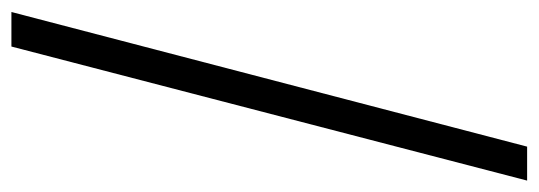

<svg xmlns="http://www.w3.org/2000/svg" viewBox="-316 -484 921 328"><g transform="rotate(90 144.0 -319.5)"><path d="M0 121 230 -760H288L59 121Z"/></g></svg>

Font: Noto Serif Grantha
Style: Regular
Weight: 400
Designer: Monotype Design Team
Foundry: Monotype Imaging Inc.
Version: Version 2.004; ttfautohint (v1.8.4.7-5d5b)